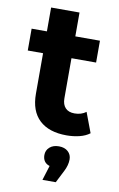

<svg xmlns="http://www.w3.org/2000/svg" viewBox="-94 -655 588 952"><g transform="rotate(10 200.0 -179.5)"><path d="M385 -24Q364 -8 333.5 -0.5Q303 7 269 7Q180 7 132 -38Q84 -83 84 -170V-374H7V-484H84V-604H227V-484H351V-374H227V-172Q227 -141 243 -124Q259 -107 289 -107Q323 -107 347 -125ZM305 122Q305 151 289 182L257 245H190L213 171Q196 166 187 153.5Q178 141 178 122Q178 98 195.5 82.5Q213 67 242 67Q271 67 288 82.5Q305 98 305 122Z"/></g></svg>

Font: Montserrat Ace
Style: Bold
Weight: 700
Designer: Julieta Ulanovsky
Foundry: Julieta Ulanovsky
Version: Version 1